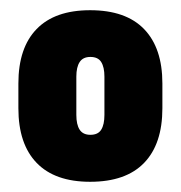

<svg xmlns="http://www.w3.org/2000/svg" viewBox="-20 -667 354 376"><path d="M156.5 -311Q87.5 -311 51.8 -348Q16 -385 16 -455V-503.5Q16 -573.5 51.8 -610.2Q87.5 -647 156.5 -647Q226.5 -647 262.2 -610Q298 -573 298 -503.5V-455Q298 -385 262.2 -348Q226.5 -311 156.5 -311ZM157 -403Q172 -403 178.2 -413Q184.5 -423 184.5 -442V-517Q184.5 -535.5 178.2 -545.5Q172 -555.5 157 -555.5Q142.5 -555.5 136 -545.5Q129.5 -535.5 129.5 -517V-442Q129.5 -423 136 -413Q142.5 -403 157 -403Z"/></svg>

Font: Anek Odia SemiCondensed ExtraBold
Style: Regular
Weight: 800
Width: 4
Designer: Yesha Goshar & Mahesh Sahu (Odia), Yesha Goshar (Latin)
Foundry: Ek Type
Version: Version 1.003